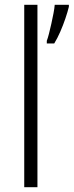

<svg xmlns="http://www.w3.org/2000/svg" viewBox="-20 -780 307 800"><path d="M136 0H81V-760H136ZM267 -752Q262 -731 252.5 -703Q243 -675 231 -647.5Q219 -620 206 -599H175V-610Q179 -620 184 -639.5Q189 -659 194 -681.5Q199 -704 203 -725Q207 -746 208 -760H267Z"/></svg>

Font: Noto Sans Hebrew SemiCondensed Light
Style: Regular
Weight: 300
Width: 4
Designer: Monotype Design Team
Foundry: Monotype Imaging Inc.
Version: Version 2.003